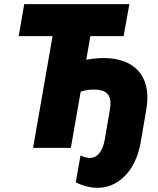

<svg xmlns="http://www.w3.org/2000/svg" viewBox="-20 -720 771 935"><path d="M141 0H325L373 -274C399 -282 426 -286 455 -283C508 -278 526 -247 515 -185L490 -40C480 20 450 53 412 49C398 47 385 43 372 37L349 168C376 182 407 191 437 194C548 204 640 118 665 -26L692 -184C718 -328 656 -422 517 -436C484 -439 442 -437 400 -429L420 -544H582L610 -700H98L71 -544H236Z"/></svg>

Font: Fixel Text 20240404 ExtraBold
Style: Italic
Weight: 800
Width: 4
Italic angle: -10°
Designer: AlfaBravo + MacPaw
Foundry: Kyrylo Tkachov, Marchela Mozhyna, Serhii Makarenko, Maria Weinstein, Zakhar Kryvoshyya
Version: Version 1.211;Glyphs 3.2 (3225)